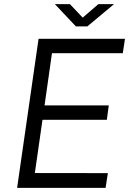

<svg xmlns="http://www.w3.org/2000/svg" viewBox="-20 -911 634 931"><path d="M63 0 167 -723H586L575.5 -653H232L196 -400H507.5L498 -330H186L149 -72L503 -71.5L492 0ZM348 -783 246 -891H319L381 -825.5L457 -891H533L403.5 -783Z"/></svg>

Font: Public Sans Thin Light
Style: Italic
Weight: 300
Italic angle: -8°
Version: Version 2.001